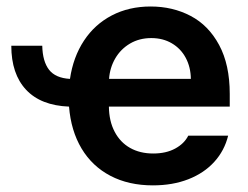

<svg xmlns="http://www.w3.org/2000/svg" viewBox="-20 -557 761 588"><path d="M194.3 -315.4Q204.1 -382.3 237.1 -432.4Q270 -482.4 322.5 -509.8Q375 -537.1 441.4 -537.1Q508.8 -537.1 563.7 -508.3Q618.7 -479.5 651.1 -419.2Q683.6 -358.9 683.6 -269.5V-230.5H313.5Q314 -186 331.1 -153.6Q348.1 -121.1 378.4 -104Q408.7 -86.9 449.2 -86.9Q488.8 -86.9 516.6 -102.1Q544.4 -117.2 556.6 -141.6H678.7Q667.5 -95.7 636.2 -61.3Q605 -26.9 556.9 -8.1Q508.8 10.7 448.2 10.7Q374 10.7 318.1 -18.6Q262.2 -47.9 229.7 -102.3Q197.3 -156.7 191.4 -230.5Q105 -233.9 59.8 -282.2Q14.6 -330.6 14.6 -417H109.4Q110.4 -369.1 130.1 -343.5Q149.9 -317.9 194.3 -315.4ZM564.5 -315.4Q564 -351.6 548.8 -379.9Q533.7 -408.2 506.3 -424.3Q479 -440.4 443.4 -440.4Q406.7 -440.4 378.2 -423.6Q349.6 -406.7 333 -378.2Q316.4 -349.6 314 -315.4Z"/></svg>

Font: Pretendard Std SemiBold
Style: Regular
Weight: 600
Designer: Base glyphs from Inter by Rasmus Andersson; Hangeul glyphs from Noto Sans CJK(Source Han Sans) by Jang Soo-young and Kan
Foundry: Kil Hyung-jin
Version: Version 1.309